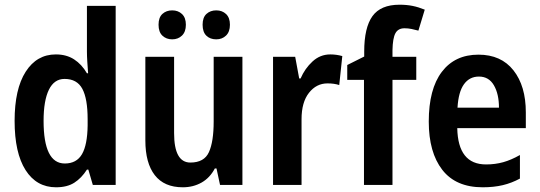

<svg xmlns="http://www.w3.org/2000/svg" viewBox="-20 -785 2291 815"><path d="M218 10Q135 10 88.5 -63Q42 -136 42 -272Q42 -407 89 -480.5Q136 -554 217 -554Q262 -554 294.5 -533Q327 -512 349 -474H354Q352 -499 350.5 -523.5Q349 -548 349 -566V-760H471V0H374L355 -65H349Q326 -29 295.5 -9.5Q265 10 218 10ZM255 -91Q305 -91 328 -130.5Q351 -170 352 -253V-279Q352 -366 329.5 -408Q307 -450 254 -450Q210 -450 187.5 -404Q165 -358 165 -272Q165 -91 255 -91Z M1009 -544V0H914L899 -70H892Q871 -30 835.5 -10Q800 10 756 10Q677 10 637 -41.5Q597 -93 597 -189V-544H719V-220Q719 -95 788 -95Q847 -95 867 -139.5Q887 -184 887 -269V-544ZM653 -680Q653 -711 669.5 -726Q686 -741 711 -741Q736 -741 752.5 -725.5Q769 -710 769 -680Q769 -650 752.5 -634Q736 -618 711 -618Q686 -618 669.5 -633.5Q653 -649 653 -680ZM840 -680Q840 -711 856.5 -726Q873 -741 898 -741Q923 -741 939.5 -725.5Q956 -710 956 -680Q956 -650 939.5 -634Q923 -618 898 -618Q872 -618 856 -633.5Q840 -649 840 -680Z M1382 -554Q1408 -554 1433 -547L1420 -424Q1399 -431 1370 -431Q1323 -431 1291.5 -391Q1260 -351 1260 -279V0H1139V-544H1233L1250 -452H1256Q1274 -494 1306.5 -524Q1339 -554 1382 -554Z M1747 -446H1646V0H1525V-446H1454V-509L1526 -545V-566Q1526 -668 1561 -716.5Q1596 -765 1676 -765Q1706 -765 1731 -760Q1756 -755 1783 -744L1756 -655Q1742 -659 1727 -662Q1712 -665 1697 -665Q1670 -665 1658.5 -644Q1647 -623 1646 -572V-544H1747Z M2011 -553Q2107 -553 2159.5 -486.5Q2212 -420 2212 -308V-241H1921Q1924 -87 2043 -87Q2082 -87 2116 -96.5Q2150 -106 2187 -127V-27Q2152 -8 2114 1Q2076 10 2029 10Q1915 10 1857.5 -64Q1800 -138 1800 -269Q1800 -407 1855.5 -480Q1911 -553 2011 -553ZM2013 -460Q1973 -460 1949.5 -427.5Q1926 -395 1922 -328H2098Q2098 -386 2076.5 -423Q2055 -460 2013 -460Z"/></svg>

Font: Noto Sans Bengali Condensed SemiBold
Style: Regular
Weight: 600
Width: 3
Designer: Joana Ranito - Universal Thirst; Jelle Bosma - Monotype Design Team
Foundry: Universal Thirst ehf.
Version: Version 3.000; ttfautohint (v1.8.4.7-5d5b)